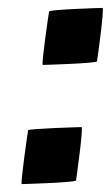

<svg xmlns="http://www.w3.org/2000/svg" viewBox="-20 -465 280 485"><path d="M51 -136C50 -131 31 0 35 0C40 0 171 -4 172 -9C173 -14 191 -144 186 -144C182 -144 52 -140 51 -136ZM104 -436C103 -432 84 -301 88 -301C93 -301 224 -305 225 -310C226 -314 244 -445 239 -445C235 -445 105 -441 104 -436Z"/></svg>

Font: Ember
Style: Ita
Weight: 400
Designer: Stig
Foundry: Cannot Into Space Fonts
Version: Version 0.127